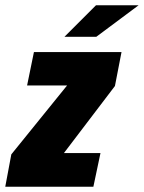

<svg xmlns="http://www.w3.org/2000/svg" viewBox="-45 -710 547 730"><path d="M392 -383 198 -128H337L310 0H-25L-2 -123L210 -385H58L84 -512H417ZM320 -690H482L321 -570H200Z"/></svg>

Font: Decalotype Black Italic
Style: Regular
Weight: 900
Italic angle: -12°
Designer: Alfredo Marco Pradil
Foundry: Alfredo Marco Pradil
Version: Version 1.0